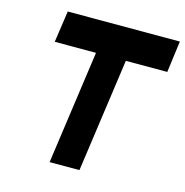

<svg xmlns="http://www.w3.org/2000/svg" viewBox="-104 -797 863 895"><g transform="rotate(15 327.5 -350.0)"><path d="M114 -700 92 -548H291L214 0H358L435 -548H635L655 -700Z"/></g></svg>

Font: Unageo
Style: ExtraBold-Italic
Weight: 800
Designer: Richard Sepsi
Foundry: Richard Sepsi
Version: Version 2.000